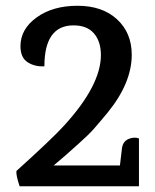

<svg xmlns="http://www.w3.org/2000/svg" viewBox="-20 -647 536 666"><path d="M437 -457Q437 -359 353 -256Q324 -221 305.5 -200Q287 -179 252 -148Q206 -106 166 -73H396L403 -132Q406 -156 425 -164.5Q444 -173 462 -167V-1H48Q35 -40 37 -54Q159 -164 202 -211Q330 -351 330 -456Q330 -503 306 -531Q282 -559 235 -559Q134 -559 134 -417Q101 -415 76 -431Q51 -447 51 -487Q51 -546 107 -586.5Q163 -627 249 -627Q335 -627 386 -580Q437 -533 437 -457Z"/></svg>

Font: Karma SemiBold
Style: Regular
Weight: 600
Designer: Joana Correia
Foundry: Indian Type Foundry
Version: Version 1.202;PS 1.0;hotconv 1.0.78;makeotf.lib2.5.61930; tt